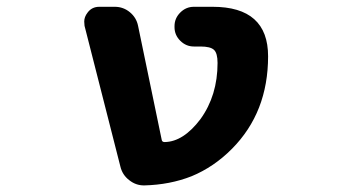

<svg xmlns="http://www.w3.org/2000/svg" viewBox="-20 -569 1040 571"><path d="M409.2 -17.6Q409.2 -17.6 408.2 -17.6Q383.8 -17.6 364.3 -33.2Q343.8 -48.8 337.9 -74.2L231.4 -492.2Q230.5 -499 230.5 -504.9Q230.5 -518.6 240.2 -531.2Q252.9 -548.8 275.4 -548.8H321.3Q346.7 -548.8 366.2 -532.7Q385.7 -516.6 390.6 -492.2L460.9 -153.3Q461.9 -146.5 469.7 -146.5Q525.4 -147.5 576.2 -214.8Q627 -285.2 627 -381.8Q627 -411.1 616.2 -420.9Q605.5 -430.7 576.2 -430.7H556.6Q533.2 -430.7 516.1 -447.8Q499 -464.8 499 -488.3V-491.2Q499 -514.6 516.1 -531.7Q533.2 -548.8 556.6 -548.8H612.3Q777.3 -548.8 777.3 -401.4Q777.3 -318.4 750.5 -249.5Q723.6 -180.7 669.9 -126.5Q616.2 -72.3 549.8 -44.9Q485.4 -19.5 409.2 -17.6Z"/></svg>

Font: Rounded Mgen+ 1m bold
Style: Bold
Weight: 700
Designer: [Source Han Sans]
Ryoko NISHIZUKA  (kana & ideographs); Paul D. Hunt (Latin, Greek & Cyrillic); Wenlong ZHANG  (bopomofo
Version: Version 1.059.20150602